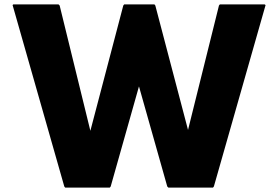

<svg xmlns="http://www.w3.org/2000/svg" viewBox="-20 -842 1259 869"><path d="M742 7H944L948 2L1182 -819L1178 -822H975L971 -817L831 -254L683 -817L679 -822H542L538 -817L389 -250L250 -817L245 -822H40L37 -819L271 2L275 7H477L481 2L609 -451L737 2Z"/></svg>

Font: Hussar Woodtype
Style: Bd
Weight: 900
Foundry: Cannot Into Space Fonts
Version: Version 1.07